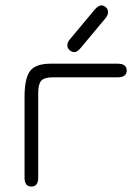

<svg xmlns="http://www.w3.org/2000/svg" viewBox="-20 -687 508 714"><path d="M373 -620.1 279.3 -507.8Q266.6 -493.2 256.8 -493.2Q247.1 -493.2 238.8 -500.5Q230.5 -507.8 230.5 -518.6Q230.5 -529.3 239.3 -540L333 -652.3Q346.7 -667 356.4 -667Q366.2 -667 374 -659.7Q381.8 -652.3 381.8 -641.6Q381.8 -630.9 373 -620.1ZM175.8 -399.4Q144.5 -399.4 133.3 -386.7Q122.1 -374 122.1 -341.8V-26.4Q122.1 6.8 96.7 6.8Q71.3 6.8 71.3 -26.4V-327.1Q71.3 -395.5 91.8 -422.9Q112.3 -450.2 168.9 -450.2H417Q451.2 -450.2 451.2 -424.8Q451.2 -399.4 417 -399.4Z"/></svg>

Font: Jura
Style: Book
Weight: 400
Version: Version 2.5